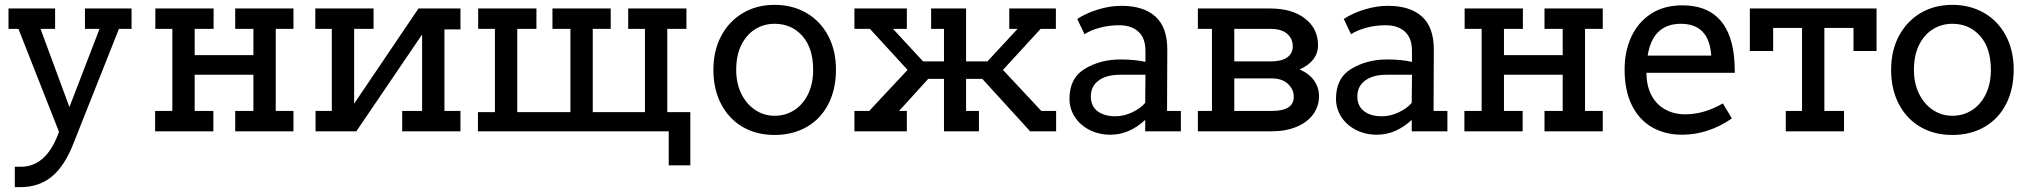

<svg xmlns="http://www.w3.org/2000/svg" viewBox="-20 -541 8361 791"><path d="M522 -422H470L283 49Q247 142 194 186Q141 230 64 230H41V146H66Q168 146 219 13L223 2L56 -422H15V-506H207V-422H147L266 -100L390 -422H330V-506H522Z M1189 -422H1116V-84H1189V0H949V-84H1024V-233H782V-84H859V0H619V-84H690V-422H620V-506H860V-422H782V-314H1024V-422H949V-506H1189Z M1877 -420H1811V-84H1877V0H1637V-84H1719V-399L1448 0H1280V-84H1347V-422H1279V-506H1519V-422H1439V-114L1704 -506H1877Z M2729 -79H2824V140H2735V0H1949V-79H2019V-422H1950V-506H2190V-422H2111V-79H2330V-422H2256V-506H2496V-422H2422V-79H2637V-422H2568V-506H2808V-422H2729Z M2919 -253Q2919 -332 2951 -392.5Q2983 -453 3040 -487Q3097 -521 3171 -521Q3245 -521 3302.5 -487.5Q3360 -454 3392 -393.5Q3424 -333 3424 -254Q3424 -174 3393 -113Q3362 -52 3304.5 -18.5Q3247 15 3171 15Q3096 15 3039 -18.5Q2982 -52 2950.5 -113Q2919 -174 2919 -253ZM3330 -253Q3330 -343 3285.5 -393Q3241 -443 3171 -443Q3127 -443 3091 -420.5Q3055 -398 3034 -355.5Q3013 -313 3013 -253Q3013 -197 3034.5 -154Q3056 -111 3092 -87.5Q3128 -64 3171 -64Q3216 -64 3252 -87Q3288 -110 3309 -153Q3330 -196 3330 -253Z M4270 -84H4331V0H4224L4027 -216H3960V-84H4013V0H3869V-216H3804L3684 -84H3716V0H3500V-84H3561L3719 -253L3564 -422H3500V-506H3716V-422H3659L3783 -288H3869V-422H3816V-506H3960V-288H4048L4172 -422H4138V-506H4330V-422H4267L4112 -253Z M4845 -84V0H4698V-47Q4632 14 4555 14Q4507 14 4468 -6Q4429 -26 4407.5 -60Q4386 -94 4386 -134Q4386 -220 4450 -258Q4514 -296 4596 -296Q4656 -296 4699 -286V-332Q4699 -384 4670 -410.5Q4641 -437 4591 -437Q4548 -437 4510 -426.5Q4472 -416 4448 -400L4418 -463Q4455 -487 4504 -502Q4553 -517 4600 -517Q4691 -517 4740 -473Q4789 -429 4789 -337L4788 -84ZM4698 -117 4699 -233H4593Q4539 -233 4506.5 -209.5Q4474 -186 4474 -144Q4474 -104 4501.5 -83Q4529 -62 4575 -62Q4610 -62 4644 -78Q4678 -94 4698 -117Z M5414 -144Q5414 -103 5390 -70Q5366 -37 5321.5 -18.5Q5277 0 5218 0H4915V-84H4973V-422H4915V-506H5214Q5303 -506 5356.5 -464.5Q5410 -423 5410 -355Q5410 -322 5390.5 -296.5Q5371 -271 5334 -255Q5373 -238 5393.5 -209.5Q5414 -181 5414 -144ZM5065 -422V-288H5215Q5260 -288 5283 -304.5Q5306 -321 5306 -350Q5306 -382 5282.5 -402Q5259 -422 5215 -422ZM5310 -142Q5310 -173 5286 -195.5Q5262 -218 5219 -218H5065V-84H5219Q5265 -84 5287.5 -98.5Q5310 -113 5310 -142Z M5943 -84V0H5796V-47Q5730 14 5653 14Q5605 14 5566 -6Q5527 -26 5505.5 -60Q5484 -94 5484 -134Q5484 -220 5548 -258Q5612 -296 5694 -296Q5754 -296 5797 -286V-332Q5797 -384 5768 -410.5Q5739 -437 5689 -437Q5646 -437 5608 -426.5Q5570 -416 5546 -400L5516 -463Q5553 -487 5602 -502Q5651 -517 5698 -517Q5789 -517 5838 -473Q5887 -429 5887 -337L5886 -84ZM5796 -117 5797 -233H5691Q5637 -233 5604.5 -209.5Q5572 -186 5572 -144Q5572 -104 5599.5 -83Q5627 -62 5673 -62Q5708 -62 5742 -78Q5776 -94 5796 -117Z M6583 -422H6510V-84H6583V0H6343V-84H6418V-233H6176V-84H6253V0H6013V-84H6084V-422H6014V-506H6254V-422H6176V-314H6418V-422H6343V-506H6583Z M7078 -115 7115 -53Q7017 14 6910 14Q6840 14 6786.5 -16.5Q6733 -47 6703 -107.5Q6673 -168 6673 -255Q6673 -329 6700.5 -389Q6728 -449 6781.5 -484Q6835 -519 6911 -519Q7097 -519 7123 -316Q7127 -283 7127 -241H6763Q6763 -200 6775 -168Q6793 -120 6832 -95Q6871 -70 6923 -70Q7000 -70 7078 -115ZM6768 -312H7030Q7021 -443 6905 -443Q6789 -443 6768 -312Z M7711 -506V-331H7616V-426H7496V-84H7577V0H7337V-84H7404V-426H7285V-331H7189V-506Z M7771 -253Q7771 -332 7803 -392.5Q7835 -453 7892 -487Q7949 -521 8023 -521Q8097 -521 8154.5 -487.5Q8212 -454 8244 -393.5Q8276 -333 8276 -254Q8276 -174 8245 -113Q8214 -52 8156.5 -18.5Q8099 15 8023 15Q7948 15 7891 -18.5Q7834 -52 7802.5 -113Q7771 -174 7771 -253ZM8182 -253Q8182 -343 8137.5 -393Q8093 -443 8023 -443Q7979 -443 7943 -420.5Q7907 -398 7886 -355.5Q7865 -313 7865 -253Q7865 -197 7886.5 -154Q7908 -111 7944 -87.5Q7980 -64 8023 -64Q8068 -64 8104 -87Q8140 -110 8161 -153Q8182 -196 8182 -253Z"/></svg>

Font: Arvo
Style: Regular
Weight: 400
Designer: Anton Koovit (Cyrillic Expansion: Cyreal)
Foundry: Anton Koovit, Yassin Baggar
Version: Version 3.000